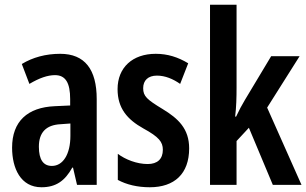

<svg xmlns="http://www.w3.org/2000/svg" viewBox="-20 -780 1292 810"><path d="M234 -553C173 -553 118 -538 72 -510L104 -426C146 -451 181 -463 212 -463C257 -463 276 -430 276 -362V-335L211 -332C96 -327 31 -268 31 -157C31 -70 67 10 155 10C216 10 254 -17 285 -73H288L305 0H388V-362C388 -487 338 -553 234 -553ZM236 -256 277 -259V-207C277 -128 245 -80 199 -80C163 -80 144 -106 144 -161C144 -221 174 -253 236 -256Z M778 -154C778 -237 732 -280 666 -320C600 -360 584 -374 584 -408C584 -441 605 -461 642 -461C677 -461 710 -447 740 -426L774 -513C731 -539 687 -553 637 -553C539 -553 476 -495 476 -404C476 -323 517 -276 585 -238C651 -202 667 -181 667 -148C667 -109 644 -88 603 -88C557 -88 509 -107 477 -131V-21C514 -1 560 10 612 10C716 10 778 -47 778 -154Z M978 -412V-760H866V0H978V-185L1030 -241L1131 0H1252L1107 -326L1244 -543H1124L1013 -358C1001 -338 988 -314 976 -288H972C977 -328 978 -369 978 -412Z"/></svg>

Font: Noto Sans Arabic UI XCn SmBd
Style: Regular
Weight: 600
Width: 2
Designer: Monotype Design Team, Nadine Chahine and Nizar Qandah
Foundry: Monotype Imaging Inc.
Version: Version 2.010